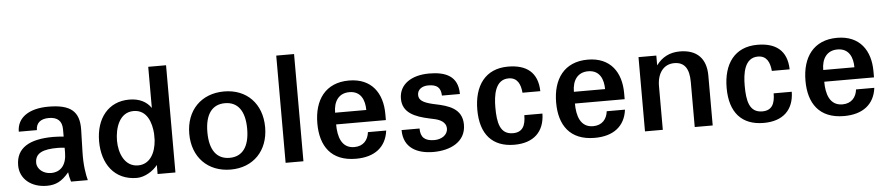

<svg xmlns="http://www.w3.org/2000/svg" viewBox="-43 -998 5955 1288"><g transform="rotate(-5 2935.0 -354.0)"><path d="M370 -199C370 -116 332 -69 264 -69C214 -69 171 -103 171 -146C171 -213 227 -233 323 -233C340 -233 354 -232 370 -230ZM49 -139C49 -49 123 14 230 14C290 14 332 -7 379 -64C382 -42 385 -25 393 0H506C496 -37 484 -102 487 -195L491 -340C494 -465 434 -514 285 -514C152 -514 73 -457 73 -364H195C195 -412 226 -438 282 -438C340 -438 370 -410 370 -354V-305C347 -307 325 -309 300 -309C140 -309 49 -257 49 -139Z M976 -229C970 -141 930 -69 851 -69C761 -69 724 -162 724 -246C724 -329 755 -435 852 -435C943 -435 971 -345 976 -272ZM1096 0V-722H976V-445C946 -488 899 -514 829 -514C689 -514 604 -407 604 -252C604 -104 682 14 836 14C888 14 947 -22 976 -61V0Z M1211 -250C1211 -92 1314 13 1468 13C1620 13 1722 -92 1722 -250C1722 -408 1621 -513 1468 -513C1314 -513 1211 -408 1211 -250ZM1333 -250C1333 -371 1381 -434 1467 -434C1553 -434 1601 -371 1601 -250C1601 -129 1553 -66 1467 -66C1381 -66 1333 -129 1333 -250Z M1838 0H1958V-722H1838Z M2073 -244C2073 -93 2143 14 2311 14C2438 14 2515 -47 2529 -157H2406C2400 -105 2368 -65 2307 -65C2220 -65 2198 -146 2198 -227H2533V-268C2533 -408 2462 -513 2309 -513C2150 -513 2073 -402 2073 -244ZM2198 -306C2198 -383 2234 -435 2305 -435C2384 -435 2408 -370 2408 -306Z M2632 -151C2632 -31 2723 14 2833 14C2945 14 3052 -34 3052 -151C3052 -261 2958 -286 2872 -304L2854 -308C2791 -323 2763 -341 2763 -376C2763 -412 2794 -434 2836 -434C2894 -434 2920 -413 2922 -358H3043C3043 -480 2958 -513 2849 -513C2730 -513 2646 -458 2646 -361C2646 -266 2728 -233 2827 -212L2850 -207C2891 -199 2936 -181 2936 -135C2936 -91 2893 -65 2846 -65C2782 -65 2753 -91 2753 -151Z M3150 -242C3150 -76 3231 13 3378 13C3508 13 3581 -57 3583 -179H3461C3461 -109 3440 -65 3375 -65C3287 -65 3272 -146 3272 -247C3272 -328 3286 -434 3377 -434C3437 -434 3457 -387 3462 -330H3582C3579 -458 3503 -513 3380 -513C3227 -513 3150 -404 3150 -242Z M3681 -244C3681 -93 3751 14 3919 14C4046 14 4123 -47 4137 -157H4014C4008 -105 3976 -65 3915 -65C3828 -65 3806 -146 3806 -227H4141V-268C4141 -408 4070 -513 3917 -513C3758 -513 3681 -402 3681 -244ZM3806 -306C3806 -383 3842 -435 3913 -435C3992 -435 4016 -370 4016 -306Z M4378 -294C4378 -383 4423 -439 4493 -439C4561 -439 4593 -395 4593 -303V0H4714V-336C4714 -451 4652 -514 4537 -514C4469 -514 4416 -486 4378 -434V-500H4258V0H4378Z M4829 -242C4829 -76 4910 13 5057 13C5187 13 5260 -57 5262 -179H5140C5140 -109 5119 -65 5054 -65C4966 -65 4951 -146 4951 -247C4951 -328 4965 -434 5056 -434C5116 -434 5136 -387 5141 -330H5261C5258 -458 5182 -513 5059 -513C4906 -513 4829 -404 4829 -242Z M5360 -244C5360 -93 5430 14 5598 14C5725 14 5802 -47 5816 -157H5693C5687 -105 5655 -65 5594 -65C5507 -65 5485 -146 5485 -227H5820V-268C5820 -408 5749 -513 5596 -513C5437 -513 5360 -402 5360 -244ZM5485 -306C5485 -383 5521 -435 5592 -435C5671 -435 5695 -370 5695 -306Z"/></g></svg>

Font: Perun SemiBold
Style: Regular
Weight: 600
Foundry: Copyright (c) Stefan Peev, Context Ltd, 2016
Version: Version 1.089